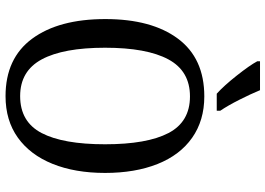

<svg xmlns="http://www.w3.org/2000/svg" viewBox="-156 -816 981 710"><g transform="rotate(90 335.0 -460.5)"><path d="M50 -359Q50 -530 122.5 -627.5Q195 -725 336 -725Q425 -725 489 -680Q553 -635 586 -552Q619 -469 619 -358Q619 -247 585.5 -164Q552 -81 488.5 -35.5Q425 10 335 10Q195 10 122.5 -88.5Q50 -187 50 -359ZM513 -358Q513 -513 471.5 -592.5Q430 -672 336 -672Q242 -672 199 -592Q156 -512 156 -358Q156 -204 199 -124Q242 -44 335 -44Q430 -44 471.5 -123.5Q513 -203 513 -358ZM389 -784V-771H342H326Q297 -797 259 -845Q221 -893 206 -921V-931H295H313Q327 -897 348.5 -854.5Q370 -812 389 -784Z"/></g></svg>

Font: Noto Serif Narrow
Style: Regular
Weight: 400
Width: 4
Designer: Monotype Design Team
Foundry: Monotype Imaging Inc.
Version: Version 1.001